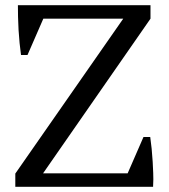

<svg xmlns="http://www.w3.org/2000/svg" viewBox="-20 -720 650 740"><path d="M533 -192H559Q562 -172 564.5 -147Q567 -122 568.5 -96Q570 -70 570.5 -53.5Q571 -37 571 -29Q571 -13 570 0H39V-51L455 -648H147L86 -508H61Q58 -529 55.5 -554Q53 -579 51.5 -605Q50 -631 49.5 -655.5Q49 -680 49 -700H560V-648L146 -52H472Z"/></svg>

Font: PTSerif
Style: Regular
Weight: 400
Designer: A.Korolkova, O.Umpeleva, V.Yefimov
Foundry: ParaType Ltd
Version: Version 1.000W OFL; ttfautohint (v1.2) -l 8 -r 50 -G 200 -x 